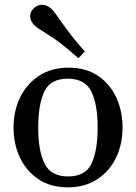

<svg xmlns="http://www.w3.org/2000/svg" viewBox="-20 -783 579 817"><path d="M37.6 -240.2Q37.6 -310.5 65.7 -368.4Q93.8 -426.3 146.2 -460.7Q198.7 -495.1 272 -495.1Q345.2 -495.1 396.5 -460.7Q447.8 -426.3 474.6 -368.4Q501.5 -310.5 501.5 -240.2Q501.5 -169.9 473.9 -112.3Q446.3 -54.7 394 -20.3Q341.8 14.2 268.6 14.2Q195.3 14.2 143.8 -20.3Q92.3 -54.7 64.9 -112.3Q37.6 -169.9 37.6 -240.2ZM142.6 -240.2Q142.6 -142.1 169.4 -87.2Q196.3 -32.2 270 -32.2Q343.8 -32.2 369.6 -87.2Q395.5 -142.1 395.5 -240.2Q395.5 -338.4 368.7 -393.3Q341.8 -448.2 268.1 -448.2Q194.3 -448.2 168.5 -393.1Q142.6 -337.9 142.6 -240.2ZM313.5 -535.2Q238.8 -602.1 189 -632.8Q139.2 -663.6 127.4 -674.3Q119.6 -681.6 114 -691.9Q108.4 -702.1 108.4 -713.9Q108.4 -722.2 111.6 -730.5Q114.7 -738.8 122.6 -746.6Q138.2 -762.7 157.7 -762.7Q169.9 -762.7 180.7 -757.6Q191.4 -752.4 199.2 -745.1Q210.4 -734.4 245.6 -683.6Q280.8 -632.8 340.8 -563.5Z"/></svg>

Font: Gelasio
Style: Regular
Weight: 400
Designer: Eben Sorkin
Foundry: Eben Sorkin
Version: Version 1.008